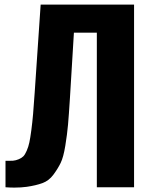

<svg xmlns="http://www.w3.org/2000/svg" viewBox="-20 -830 677 851"><path d="M4.4 0V-117.2Q11.2 -117.2 17.1 -117.2Q28.8 -117.2 37.6 -117.7Q50.3 -118.7 63.2 -124.3Q76.2 -129.9 83.5 -137.2Q90.8 -144.5 98.4 -161.9Q106 -179.2 110.1 -198.7Q114.3 -218.3 118.9 -253.2Q123.5 -288.1 126.7 -325.2Q129.9 -362.3 133.8 -420.4L160.2 -809.6H574.2V0H409.2V-685.1H307.6L290 -395.5Q285.2 -319.3 281.5 -277.3Q277.8 -235.4 269.5 -184.3Q261.2 -133.3 249 -108.2Q236.8 -83 216.8 -55.9Q196.8 -28.8 167.7 -18.3Q138.7 -7.8 98.6 -2Q73.7 1.5 43.5 1.5Q24.9 1.5 4.4 0Z"/></svg>

Font: Oswald
Style: DemiBold
Weight: 600
Designer: Vernon Adams
Foundry: Vernon Adams
Version: 3.0; ttfautohint (v0.95) -l 8 -r 50 -G 200 -x 0 -w "G" -W -c